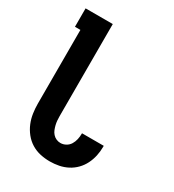

<svg xmlns="http://www.w3.org/2000/svg" viewBox="-180 -838 859 948"><g transform="rotate(30 250.0 -363.5)"><path d="M251 8Q223 8 196 2Q169 -4 145.5 -18.5Q122 -33 104.5 -55Q87 -77 76.5 -102.5Q66 -128 62 -155.5Q58 -183 58 -210V-630H27V-735H182V-210Q182 -198 183 -185.5Q184 -173 187 -161Q190 -149 194.5 -137.5Q199 -126 207.5 -116.5Q216 -107 227.5 -102Q239 -97 251 -97Q267 -97 281.5 -105Q296 -113 304.5 -127Q313 -141 316.5 -157Q320 -173 320 -189V-192H444V-186Q444 -160 438.5 -134.5Q433 -109 421.5 -86Q410 -63 392 -44.5Q374 -26 351 -14Q328 -2 302.5 3Q277 8 251 8Z"/></g></svg>

Font: Iosevka Term Curly Extrabold
Style: Regular
Weight: 800
Designer: Belleve Invis
Foundry: Belleve Invis
Version: Version 32.3.0